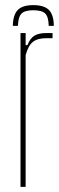

<svg xmlns="http://www.w3.org/2000/svg" viewBox="-20 -729 232 749"><path d="M110 -709Q152 -709 170.8 -690.2Q189.5 -671.5 190 -628H170Q169.5 -662.5 156.8 -675.8Q144 -689 110 -689Q76.5 -689 63.8 -675.8Q51 -662.5 50 -628H30Q31 -671.5 49.5 -690.2Q68 -709 110 -709ZM60 0V-600H80V-553H87Q97.5 -579.5 114.2 -589.8Q131 -600 160 -600Q166 -600 172.5 -600Q179 -600 185 -600V-580H160Q126.5 -580 108.2 -565.5Q90 -551 80 -514V0Z"/></svg>

Font: Big Shoulders Display Thin Thin
Style: Regular
Weight: 250
Version: Version 2.002